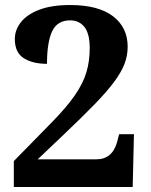

<svg xmlns="http://www.w3.org/2000/svg" viewBox="-20 -744 599 764"><path d="M35 0V-103L183 -254Q245 -317 278 -365Q311 -413 324 -457Q337 -501 337 -553Q337 -610 316 -636.5Q295 -663 259 -663Q208 -663 187.5 -619.5Q167 -576 167 -490Q110 -490 74.5 -512.5Q39 -535 39 -589Q39 -625 63.5 -656Q88 -687 137 -705.5Q186 -724 259 -724Q371 -724 429.5 -679.5Q488 -635 488 -558Q488 -523 475.5 -490Q463 -457 434 -418Q405 -379 355 -327.5Q305 -276 230 -205L130 -110H363Q427 -110 446 -179L454 -210H513L508 0Z"/></svg>

Font: Noto Serif Thai
Style: Bold
Weight: 700
Designer: Monotype Design Team
Foundry: Monotype Imaging Inc.
Version: Version 2.002; ttfautohint (v1.8.4.7-5d5b)